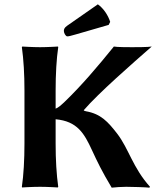

<svg xmlns="http://www.w3.org/2000/svg" viewBox="-20 -863 733 887"><path d="M93 -445V-200C93 -125 89 -54 81 0L82 3C82 3 130 0 165 0C199 0 247 3 247 3L249 0C241 -57 237 -125 237 -200V-312C337 -303 369 -247 405 -169C430 -115 450 -73 496 4C518 2 538 0 563 0C586 0 657 2 670 4L673 0C593 -89 575 -176 521 -246C479 -300 446 -337 377 -349C371 -350 367 -352 367 -354C435 -433 593 -571 681 -648C665 -645 605 -645 590 -645C577 -645 519 -645 506 -648C430 -554 355 -466 279 -393C262 -377 250 -366 237 -361V-445C237 -520 241 -592 249 -645L248 -648C248 -648 200 -645 165 -645C131 -645 83 -648 83 -648L81 -645C89 -588 93 -520 93 -445ZM432 -843 290 -744C277 -735 275 -727 275 -720C275 -711 283 -695 291 -695C299 -695 308 -698 330 -704L482 -748L489 -762C480 -791 459 -824 432 -843Z"/></svg>

Font: Libertinus Sans
Style: Bold
Weight: 700
Designer: Philipp H. Poll, Khaled Hosny
Foundry: Caleb Maclennan
Version: Version 7.050;RELEASE